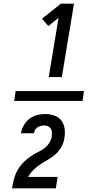

<svg xmlns="http://www.w3.org/2000/svg" viewBox="-20 -868 540 1056"><path d="M434 -313H58L66 -367H442ZM248 -444 302 -770 246 -725 211 -765 315 -848H387L320 -444ZM46 168V167Q49 150 53 132Q57 114 63 97Q69 80 79 63.5Q89 47 102 32.5Q115 18 130 6Q145 -6 161 -16Q177 -26 194.5 -34.5Q212 -43 227 -55Q242 -67 252 -83.5Q262 -100 265 -117V-118Q266 -129 265.5 -140.5Q265 -152 259.5 -160.5Q254 -169 244 -173.5Q234 -178 223 -178Q214 -178 204 -175.5Q194 -173 186 -167.5Q178 -162 173 -153.5Q168 -145 166 -135H95Q99 -157 111 -178.5Q123 -200 141.5 -214.5Q160 -229 182.5 -235Q205 -241 228 -241Q254 -241 278.5 -232.5Q303 -224 317.5 -205Q332 -186 335.5 -160Q339 -134 334 -108Q331 -85 319 -62.5Q307 -40 288.5 -22.5Q270 -5 248 7.5Q226 20 205 33.5Q184 47 165.5 65Q147 83 135 105H297L287 168Z"/></svg>

Font: Iosevka Term Curly Md Obl
Style: Regular
Weight: 500
Italic angle: -9°
Designer: Belleve Invis
Foundry: Belleve Invis
Version: Version 32.3.0